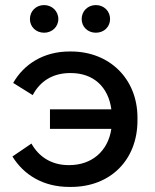

<svg xmlns="http://www.w3.org/2000/svg" viewBox="-20 -730 612 757"><path d="M358 -601C390 -601 414 -624 414 -655C414 -686 390 -710 358 -710C326 -710 302 -686 302 -655C302 -624 326 -601 358 -601ZM154 -601C185 -601 210 -624 210 -655C210 -686 185 -710 154 -710C122 -710 98 -686 98 -655C98 -624 122 -601 154 -601ZM260 7C416 7 522 -100 522 -255V-266C522 -420 411 -527 260 -527H254C152 -527 74 -477 32 -403L109 -355C138 -410 188 -442 257 -442H259C348 -442 407 -388 419 -299H177V-222H419C406 -134 342 -79 253 -79H250C180 -79 131 -115 104 -164L29 -113C74 -40 151 7 253 7Z"/></svg>

Font: Fixel Display Medium
Style: Regular
Weight: 500
Designer: AlfaBravo + MacPaw
Foundry: Kyrylo Tkachov, Marchela Mozhyna, Serhii Makarenko, Maria Weinstein, Zakhar Kryvoshyya
Version: Version 1.211